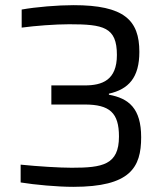

<svg xmlns="http://www.w3.org/2000/svg" viewBox="-20 -716 642 744"><path d="M264 8C485 8 527 -67 527 -184C527 -296 479 -335 402 -349V-353C478 -370 520 -415 520 -515C520 -638 461 -696 265 -696C204 -696 119 -689 64 -679V-609C116 -616 193 -622 248 -622C381 -622 433 -611 433 -503C433 -405 376 -385 308 -385H179V-311H308C405 -311 441 -279 441 -187C441 -77 377 -66 258 -66C211 -66 129 -71 60 -78V-9C115 0 202 8 264 8Z"/></svg>

Font: Saira UNSAM
Style: Regular
Weight: 400
Designer: Hector Gatti with collaboration of the Omnibus-Type team
Foundry: Omnibus-Type
Version: Version 0.072;PS 000.072;hotconv 1.0.88;makeotf.lib2.5.64775